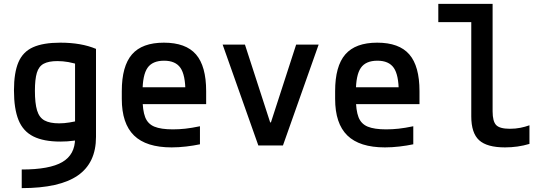

<svg xmlns="http://www.w3.org/2000/svg" viewBox="-20 -750 2790 990"><path d="M92 124Q236 124 301.5 85.5Q367 47 367 -36V-471L396 -413Q361 -425 332.5 -430Q304 -435 276 -435Q231 -435 205.5 -421.5Q180 -408 170 -374.5Q160 -341 160 -282Q160 -218 171 -181Q182 -144 209.5 -129Q237 -114 285 -114Q311 -114 338 -118.5Q365 -123 400 -131L419 -35Q392 -29 360 -24.5Q328 -20 291 -20Q205 -20 152 -46.5Q99 -73 75.5 -131Q52 -189 52 -284Q52 -375 75 -429Q98 -483 150.5 -506.5Q203 -530 291 -530Q399 -530 475 -498V-44Q475 90 381 155Q287 220 92 220Z M865 10Q734 10 671 -51.5Q608 -113 608 -240V-280Q608 -409 660.5 -469.5Q713 -530 825 -530Q938 -530 990.5 -469.5Q1043 -409 1043 -280V-213H665V-300H961L936 -271V-276Q936 -363 910.5 -400Q885 -437 826 -437Q766 -437 740.5 -400Q715 -363 715 -276V-245Q715 -181 728.5 -146Q742 -111 776 -97Q810 -83 871 -83Q903 -83 935.5 -86.5Q968 -90 1011 -99V-6Q978 1 939.5 5.5Q901 10 865 10Z M1312 0 1128 -520H1243L1373 -119H1377L1507 -520H1623L1439 0Z M1965 10Q1834 10 1771 -51.5Q1708 -113 1708 -240V-280Q1708 -409 1760.5 -469.5Q1813 -530 1925 -530Q2038 -530 2090.5 -469.5Q2143 -409 2143 -280V-213H1765V-300H2061L2036 -271V-276Q2036 -363 2010.5 -400Q1985 -437 1926 -437Q1866 -437 1840.5 -400Q1815 -363 1815 -276V-245Q1815 -181 1828.5 -146Q1842 -111 1876 -97Q1910 -83 1971 -83Q2003 -83 2035.5 -86.5Q2068 -90 2111 -99V-6Q2078 1 2039.5 5.5Q2001 10 1965 10Z M2584 10Q2491 10 2450.5 -27Q2410 -64 2410 -150V-636H2240V-730H2520V-176Q2520 -124 2538.5 -105Q2557 -86 2609 -86Q2638 -86 2663 -91Q2688 -96 2710 -104V-8Q2680 1 2648.5 5.5Q2617 10 2584 10Z"/></svg>

Font: M PLUS Code Latin SemiExpanded Medium
Style: Regular
Weight: 500
Width: 6
Designer: Coji Morishita
Foundry: UNDERFOREST DESIGN
Version: Version 1.002; ttfautohint (v1.8.3)